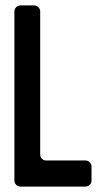

<svg xmlns="http://www.w3.org/2000/svg" viewBox="-20 -687 390 707"><path d="M317 -22V-74C317 -86 307 -96 295 -96H150C138 -96 128 -106 128 -118V-645C128 -657 118 -667 106 -667H55C43 -667 33 -657 33 -645V-22C33 -10 43 0 55 0H295C307 0 317 -10 317 -22Z"/></svg>

Font: DIN Rundschrift
Style: Eng
Weight: 400
Width: 3
Version: Version 1.027